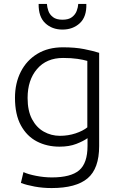

<svg xmlns="http://www.w3.org/2000/svg" viewBox="-20 -766 609 974"><path d="M242 188Q197 188 156 180.5Q115 173 86 162L99 107Q122 118 163 126Q204 134 243 134Q339 134 381.5 98Q424 62 424 -26V-65Q403 -50 367 -36Q331 -22 282 -22Q218 -22 167 -48.5Q116 -75 86 -130Q56 -185 56 -270Q56 -344 85.5 -402Q115 -460 169.5 -493Q224 -526 299 -526Q361 -526 406.5 -517Q452 -508 483 -498V-25Q483 89 424.5 138.5Q366 188 242 188ZM284 -77Q326 -77 363.5 -89.5Q401 -102 423 -120V-457Q403 -463 372.5 -467.5Q342 -472 300 -472Q216 -472 168 -416Q120 -360 120 -269Q120 -204 142.5 -161.5Q165 -119 202.5 -98Q240 -77 284 -77ZM297 -616Q244 -616 209.5 -648.5Q175 -681 176 -746H218Q219 -729 225.5 -710.5Q232 -692 249 -679Q266 -666 297 -666Q328 -666 345 -679Q362 -692 369 -710.5Q376 -729 377 -746H418Q420 -681 385 -648.5Q350 -616 297 -616Z"/></svg>

Font: Ubuntu Sans Light
Style: Regular
Weight: 300
Designer: Dalton Maag Ltd
Foundry: Dalton Maag Ltd
Version: Version 1.006; ttfautohint (v1.8.4.7-5d5b)